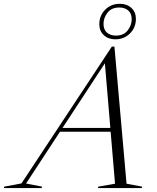

<svg xmlns="http://www.w3.org/2000/svg" viewBox="-99 -964 806 984"><path d="M549.5 -22.5 629.5 -7.5 627.5 0H402.5L405 -7.5L490.5 -22.5L468 -289H208.5L34.5 -23.5L116.5 -7.5L114.5 0H-79L-77 -7.5L11 -24L474 -725H487.5ZM221.5 -308.5H466.5L438.5 -639.5ZM515.5 -944.5Q551.5 -944.5 574.5 -923.2Q597.5 -902 597.5 -867Q597.5 -823.5 567.5 -793Q537.5 -762.5 492 -762.5Q456 -762.5 433 -783.8Q410 -805 410 -840Q410 -883.5 439.8 -914Q469.5 -944.5 515.5 -944.5ZM495 -781.5Q534.5 -781.5 555.2 -808Q576 -834.5 576 -865.5Q576 -894.5 558.5 -910Q541 -925.5 512.5 -925.5Q472.5 -925.5 452 -899Q431.5 -872.5 431.5 -841.5Q431.5 -812.5 449 -797Q466.5 -781.5 495 -781.5Z"/></svg>

Font: Newsreader 72pt Light
Style: Italic
Weight: 300
Italic angle: -17°
Designer: Hugues Gentile
Foundry: Production Type
Version: Version 1.003; ttfautohint (v1.8.3)